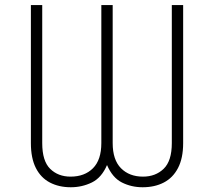

<svg xmlns="http://www.w3.org/2000/svg" viewBox="-20 -748 866 777"><path d="M105 -168.9V-727.5H150.9V-168.9Q150.9 -96.2 183.1 -64.7Q215.3 -33.2 265.6 -33.2Q322.3 -33.2 356.2 -67.1Q390.1 -101.1 390.1 -168.9V-727.5H436V-168.9Q436 -101.1 469.7 -67.1Q503.4 -33.2 558.6 -33.2Q609.4 -33.2 642.3 -64.9Q675.3 -96.7 675.3 -168.9V-727.5H721.2V-168.9Q721.2 -107.9 700.4 -68.1Q679.7 -28.3 642.8 -9.3Q606 9.8 557.1 9.8Q511.7 9.8 473.4 -9.5Q435.1 -28.8 413.1 -80.1Q391.1 -28.8 351.6 -9.5Q312 9.8 266.6 9.8Q218.3 9.8 181.6 -9.5Q145 -28.8 125 -68.4Q105 -107.9 105 -168.9Z"/></svg>

Font: Inter ExtraLight
Style: Regular
Weight: 250
Designer: Rasmus Andersson
Foundry: rsms
Version: Version 4.001;git-66647c0bb